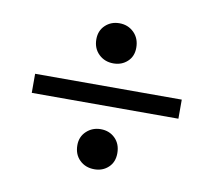

<svg xmlns="http://www.w3.org/2000/svg" viewBox="-57 -587 617 556"><g transform="rotate(10 252.0 -308.5)"><path d="M254.4 -405.3Q228.5 -405.3 211.2 -422.1Q193.8 -439 193.8 -465.8Q193.8 -491.2 210.7 -507.1Q227.5 -522.9 252 -522.9Q277.3 -522.9 294.7 -505.9Q312 -488.8 312 -461.4Q312 -436 295.4 -420.7Q278.8 -405.3 254.4 -405.3ZM36.6 -280.3V-336.4H467.8V-280.3ZM253.4 -93.8Q227.1 -93.8 210 -110.4Q192.9 -127 192.9 -154.3Q192.9 -179.2 210.2 -195.3Q227.5 -211.4 252 -211.4Q277.3 -211.4 294.2 -194.8Q311 -178.2 311 -150.9Q311 -125 294.4 -109.4Q277.8 -93.8 253.4 -93.8Z"/></g></svg>

Font: Elstob 8pt SemiBold
Style: Regular
Weight: 600
Designer: Peter S. Baker
Version: Version 1.015